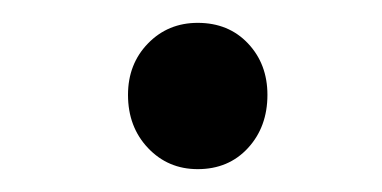

<svg xmlns="http://www.w3.org/2000/svg" viewBox="-20 -670 334 168"><path d="M92 -587Q92 -614 109.5 -632Q127 -650 153 -650Q180 -650 197 -632Q214 -614 214 -587Q214 -559 197 -540.5Q180 -522 153 -522Q127 -522 109.5 -540.5Q92 -559 92 -587Z"/></svg>

Font: Noto Sans SemiCondensed Medium
Style: Italic
Weight: 500
Width: 4
Italic angle: -12°
Designer: Monotype Design Team
Foundry: Monotype Imaging Inc.
Version: Version 2.013; ttfautohint (v1.8.4.7-5d5b)